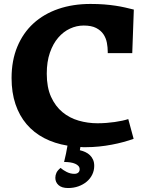

<svg xmlns="http://www.w3.org/2000/svg" viewBox="-20 -719 726 964"><path d="M301.8 94.2Q307.1 72.8 311.5 51.8Q315.9 30.8 318.8 12.2Q253.9 1.5 201.9 -25.6Q149.9 -52.7 113.5 -95.5Q77.1 -138.2 57.6 -196.3Q38.1 -254.4 38.1 -327.1Q38.1 -415 66.9 -484.4Q95.7 -553.7 147.7 -601.3Q199.7 -648.9 272.7 -674.1Q345.7 -699.2 434.1 -699.2Q472.2 -699.2 502.9 -696.8Q533.7 -694.3 559.6 -690.4Q585.4 -686.5 607.9 -681.4Q630.4 -676.3 651.9 -670.9L644 -452.1H521V-459Q521 -481 516.6 -504.4Q512.2 -527.8 499.3 -547.1Q486.3 -566.4 462.6 -578.6Q439 -590.8 399.9 -590.8Q364.7 -590.8 331.5 -575.4Q298.3 -560.1 272.2 -529.8Q246.1 -499.5 230.5 -454.3Q214.8 -409.2 214.8 -349.1Q214.8 -280.3 236.3 -232.9Q257.8 -185.5 293.5 -156Q329.1 -126.5 375 -113.3Q420.9 -100.1 469.2 -100.1Q491.7 -100.1 513.9 -101.8Q536.1 -103.5 556.2 -106.4Q576.2 -109.4 593.5 -113Q610.8 -116.7 624 -121.1L650.9 -22Q627.9 -13.7 600.1 -6.1Q572.3 1.5 541.5 7.3Q510.7 13.2 477.5 16.6Q444.3 20 411.1 20Q404.3 20 397.5 20Q390.6 20 383.8 19L380.9 35.2Q395.5 38.6 408.7 44.7Q421.9 50.8 431.6 60.3Q441.4 69.8 447.3 83Q453.1 96.2 453.1 113.8Q453.1 137.2 443.1 157.7Q433.1 178.2 415.3 193.1Q397.5 208 373.5 216.6Q349.6 225.1 321.8 225.1Q290 225.1 273.9 210.4Q257.8 195.8 257.8 173.8Q257.8 161.1 263.2 148.9Q268.6 136.7 284.2 124Q295.9 134.8 314.7 144.3Q333.5 153.8 353 153.8Q365.7 153.8 372.8 147.7Q379.9 141.6 379.9 130.9Q379.9 121.6 374 114.7Q368.2 107.9 357.7 103.3Q347.2 98.6 332.8 96.4Q318.4 94.2 301.8 94.2Z"/></svg>

Font: Simonetta
Style: Black
Weight: 900
Designer: Gayaneh Bagdasaryan
Foundry: Brownfox
Version: Version 1.002